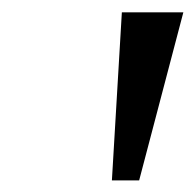

<svg xmlns="http://www.w3.org/2000/svg" viewBox="-20 -748 326 320"><path d="M166.5 -447.3 183.1 -727.5H285.6L211.9 -447.3Z"/></svg>

Font: Inter 16pt
Style: Italic
Weight: 400
Italic angle: -9.3988°
Version: Version 4.001;git-66647c0bb